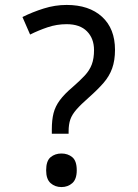

<svg xmlns="http://www.w3.org/2000/svg" viewBox="-20 -744 558 778"><path d="M190 -202V-220Q190 -258 197 -285.5Q204 -313 222.5 -338Q241 -363 273 -390Q304 -417 323.5 -438Q343 -459 352 -483Q361 -507 361 -541Q361 -588 332.5 -617Q304 -646 250 -646Q210 -646 173 -633.5Q136 -621 102 -604L71 -675Q111 -695 157 -709.5Q203 -724 250 -724Q341 -724 393.5 -676Q446 -628 446 -542Q446 -499 434.5 -467Q423 -435 399.5 -408Q376 -381 341 -350Q308 -321 290 -300.5Q272 -280 265 -260Q258 -240 258 -211V-202ZM229 14Q203 14 185 -2Q167 -18 167 -54Q167 -92 185 -107Q203 -122 229 -122Q255 -122 273 -107Q291 -92 291 -54Q291 -18 273 -2Q255 14 229 14Z"/></svg>

Font: ubangla05
Style: Book
Weight: 400
Designer: Jelle Bosma - Monotype Design Team
Foundry: Monotype Imaging Inc.
Version: Version 2.003